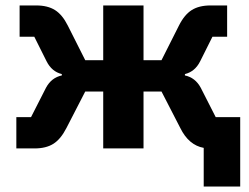

<svg xmlns="http://www.w3.org/2000/svg" viewBox="-20 -545 914 705"><path d="M728 140V-2Q673 -12 642 -75L573 -209H507V0H359V-209H293L224 -75Q203 -34 176 -17Q149 0 107 0H40V-115H94L149 -223Q169 -260 207 -268V-273Q170 -282 151 -320L106 -410H52V-525H113Q155 -525 182 -508Q209 -491 229 -451L293 -324H359V-525H507V-324H573L637 -451Q657 -491 684 -508Q711 -525 753 -525H814V-410H760L715 -320Q696 -282 659 -273V-268Q697 -260 717 -223L772 -115H862V140Z"/></svg>

Font: Aneliza
Style: Bold
Weight: 700
Designer: Mike Abbink, Paul van der Laan, Pieter van Rosmalen
Foundry: Bold Monday
Version: Version 3.0